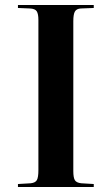

<svg xmlns="http://www.w3.org/2000/svg" viewBox="-20 -750 448 770"><path d="M52 0V-12L103 -15Q122 -17 128 -28Q134 -39 134 -68V-670Q134 -694 127.5 -704.5Q121 -715 100 -716L52 -718V-730H356V-718L304 -716Q287 -715 280.5 -704Q274 -693 274 -665V-64Q274 -37 280.5 -27Q287 -17 306 -15L356 -12V0Z"/></svg>

Font: Literata 72pt SemiBold
Style: Regular
Weight: 600
Designer: Latin by Veronika Burian and Jose Scaglione. Greek by Irene Vlachou. Cyrillic by Vera Evstafieva.
Foundry: TypeTogether
Version: Version 3.002